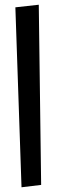

<svg xmlns="http://www.w3.org/2000/svg" viewBox="-20 -787 264 812"><path d="M71 5 45 -756 144 -767 154 -5Z"/></svg>

Font: FiraGO
Style: Italic
Weight: 400
Italic angle: -8°
Designer: bBox Type GmbH
Foundry: bBox Type GmbH
Version: Version 1.001